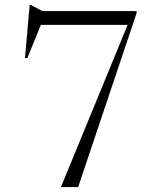

<svg xmlns="http://www.w3.org/2000/svg" viewBox="-20 -760 640 780"><path d="M535 -707 297.5 0H227.5L498.5 -659H146L91 -524H81.5L100.5 -740H104.5L152.5 -715H535Z"/></svg>

Font: Newsreader Display Light
Style: Regular
Weight: 300
Designer: Hugues Gentile
Foundry: Production Type
Version: Version 1.001